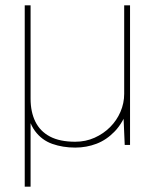

<svg xmlns="http://www.w3.org/2000/svg" viewBox="-20 -545 589 722"><path d="M73 157V-525H95V-174Q95 -124 113 -87.5Q131 -51 168 -31.5Q205 -12 263 -12Q302 -12 335.5 -27Q369 -42 394 -67Q419 -92 433 -124.5Q447 -157 447 -192V-525H469V0H449L443 -140H463Q443 -84 412 -51.5Q381 -19 343 -4.5Q305 10 263 10Q216 10 176.5 -4Q137 -18 111.5 -52.5Q86 -87 78 -149L95 -103V157Z"/></svg>

Font: Mach Thin
Style: Regular
Weight: 250
Version: Version 1.002